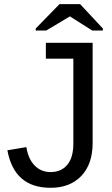

<svg xmlns="http://www.w3.org/2000/svg" viewBox="-20 -894 540 924"><path d="M223.1 9.8C286 9.8 335.4 -9.4 371.6 -47.6C407.7 -85.9 425.8 -138.3 425.8 -205.1V-688H200.7V-611.8H333V-203.1C333 -158.2 323.2 -124.1 303.7 -100.8C284.2 -77.6 257.5 -65.9 223.6 -65.9C192.7 -65.9 167 -76.5 146.5 -97.7C126 -118.8 112.8 -148.3 106.9 -186L15.6 -170.9C37.4 -50.5 106.6 9.8 223.1 9.8ZM475.1 -756.8 365.7 -874H266.1L151.9 -756.8V-747.1H202.6L315.9 -814.9H316.9L423.8 -747.1H475.1Z"/></svg>

Font: Arimo
Style: Regular
Weight: 400
Designer: Steve Matteson
Foundry: Monotype Imaging Inc.
Version: Version 1.32